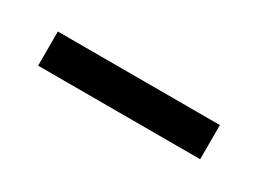

<svg xmlns="http://www.w3.org/2000/svg" viewBox="-20 -434 327 240"><g transform="rotate(30 143.0 -313.5)"><path d="M257.8 -289.1H23.9V-338.4H257.8Z"/></g></svg>

Font: Roboto Web
Style: Light
Weight: 300
Designer: Google
Version: Version 1.200310; 2013